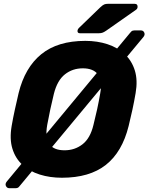

<svg xmlns="http://www.w3.org/2000/svg" viewBox="-20 -925 781 1010"><path d="M401.1 -750Q385.9 -750 387.8 -764.5Q389 -772.5 395.4 -778.2L507.5 -886.4Q520 -898.2 528 -901.6Q536 -905 548.5 -905H688.2Q696.9 -905 700.9 -899.9Q704.9 -894.7 703.6 -887.2Q703 -878.7 695.2 -873.4L539.7 -764.4Q529.7 -757.4 521.1 -753.7Q512.4 -750 498.6 -750ZM305.7 10Q242.7 10 189.1 -6.8Q135.5 -23.6 98.2 -57.6Q61 -91.6 45.3 -142.7Q29.5 -193.8 41.3 -262.3Q48.6 -304.8 58.1 -348.1Q67.5 -391.5 77.9 -435.2Q110.9 -569.6 197.1 -639.8Q283.4 -710 428.9 -710Q492.2 -710 545.7 -692.4Q599.1 -674.8 636.4 -639.9Q673.6 -605.1 689.4 -553.9Q705.1 -502.8 693.4 -435.2Q686 -391.5 676.6 -348.1Q667.1 -304.8 656.7 -262.3Q622.7 -125.2 536.8 -57.6Q450.9 10 305.7 10ZM319.5 -134.4Q373.5 -134.4 414.2 -166.1Q454.9 -197.7 471.6 -267.9Q482.6 -311.6 491.1 -350.6Q499.5 -389.6 506.9 -432.1Q519.8 -502.3 495 -533.9Q470.3 -565.6 415.7 -565.6Q361.6 -565.6 321.5 -533.9Q281.4 -502.3 263.6 -432.1Q253.2 -389.6 244.8 -350.6Q236.4 -311.6 228.4 -267.9Q216.1 -197.7 240.1 -166.1Q264 -134.4 319.5 -134.4ZM28.8 65Q16.9 65 11.3 53.6Q5.8 42.1 15.8 29.8L663 -750.6Q665 -754 670.9 -759.5Q676.7 -765 686.7 -765H721.2Q733.7 -765 738.8 -753.8Q743.9 -742.5 734.9 -731L86.4 50Q84.4 53.4 78.5 59.2Q72.6 65 61.4 65Z"/></svg>

Font: Rubik Light
Style: Italic
Weight: 300
Italic angle: -12°
Designer: Hubert and Fischer
Foundry: Hubert and Fischer
Version: Version 2.300;gftools[0.9.30]